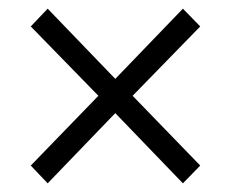

<svg xmlns="http://www.w3.org/2000/svg" viewBox="-20 -551 532 443"><path d="M90 -128 51 -169 207 -330 51 -490 90 -531 246 -369 402 -531 442 -490 286 -330 442 -169 402 -128 246 -290Z"/></svg>

Font: Assistant
Style: Regular
Weight: 400
Designer: Hebrew By Ben Nathan, Latin by Paul Hunt
Version: Version 2.001;PS 002.001;hotconv 1.0.88;makeotf.lib2.5.64775